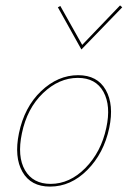

<svg xmlns="http://www.w3.org/2000/svg" viewBox="-20 -687 474 710"><path d="M281 -504 194 -660 203 -665 284 -521 424 -667 432 -660ZM165 3Q94 3 63 -51.5Q32 -106 50 -194Q70 -291 132 -350Q194 -409 269 -409Q340 -409 371 -354.5Q402 -300 384 -214Q364 -120 303 -58.5Q242 3 165 3ZM167 -7Q238 -7 296 -66Q354 -125 373 -214Q391 -296 362.5 -347.5Q334 -399 268 -399Q198 -399 139 -342.5Q80 -286 61 -194Q43 -108 72.5 -57.5Q102 -7 167 -7Z"/></svg>

Font: EauTestInfant Hairline
Style: Italic
Weight: 250
Italic angle: -12°
Designer: Christian Thalmann (Catharsis Fonts)
Version: Version 0.001;PS 000.001;hotconv 1.0.88;makeotf.lib2.5.64775